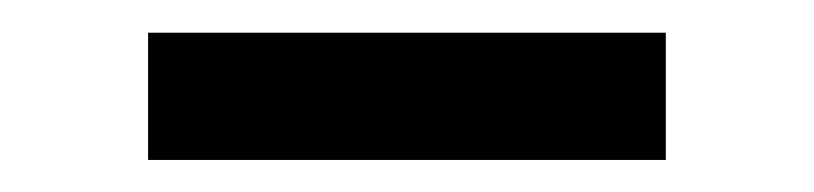

<svg xmlns="http://www.w3.org/2000/svg" viewBox="-20 -371 500 118"><path d="M389.2 -350.9H71V-272.7H389.2Z"/></svg>

Font: Inter-Regular
Style: Regular
Weight: 500
Designer: Rasmus Andersson
Foundry: rsms
Version: ""